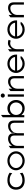

<svg xmlns="http://www.w3.org/2000/svg" viewBox="2257 -2941 695 5249"><g transform="rotate(-90 2604.5 -316.5)"><path d="M43 -226C43 -192 48 -160 59 -131C89 -48 169 11 297 11C387 11 458 -15 506 -49L494 -122L476 -107C434 -74 376 -52 297 -52C269 -52 244 -56 220 -65C154 -88 110 -145 110 -226C110 -250 114 -274 123 -295C149 -355 211 -400 303 -400C382 -400 435 -378 476 -344L494 -329L506 -402C459 -435 388 -462 297 -462C258 -462 222 -456 190 -444C102 -411 43 -338 43 -226Z M573 -226C573 -95 687 11 834 11C981 11 1093 -95 1093 -226C1093 -357 981 -462 834 -462C687 -462 573 -357 573 -226ZM635 -226C635 -324 725 -401 834 -401C943 -401 1031 -324 1031 -226C1031 -128 943 -50 834 -50C725 -50 635 -128 635 -226Z M1177 -10H1241V-192C1241 -249 1265 -295 1297 -327C1326 -356 1368 -381 1426 -381C1493 -381 1524 -337 1524 -281V-10H1588V-192C1588 -249 1612 -295 1644 -327C1673 -356 1715 -381 1773 -381C1840 -381 1871 -337 1871 -281V-10H1933V-289C1933 -382 1886 -443 1782 -443C1696 -443 1639 -399 1599 -348V-269L1586 -263V-289C1586 -382 1539 -443 1435 -443C1348 -443 1291 -398 1251 -347L1241 -334V-427L1177 -379Z M2023 0H2081V-83L2091 -71C2130 -26 2187 11 2270 11C2420 11 2496 -106 2496 -226C2496 -368 2386 -462 2270 -462C2188 -462 2134 -427 2096 -383L2086 -371V-636L2023 -589ZM2086 -226C2086 -309 2153 -393 2263 -393C2369 -393 2428 -308 2428 -226C2428 -137 2364 -54 2263 -54C2151 -54 2086 -128 2086 -226Z M2560 -588C2560 -557 2586 -532 2617 -532C2648 -532 2674 -557 2674 -588C2674 -619 2648 -644 2617 -644C2586 -644 2560 -619 2560 -588ZM2586 -10H2649V-451H2586Z M2740 -10H2804V-192C2804 -249 2828 -295 2860 -327C2889 -356 2931 -381 2989 -381C3056 -381 3087 -337 3087 -281V-10H3149V-289C3149 -382 3102 -443 2998 -443C2911 -443 2854 -398 2814 -347L2804 -334V-427L2740 -379Z M3234 -226C3234 -95 3342 11 3487 11C3581 11 3658 -31 3700 -96C3684 -101 3640 -112 3612 -90C3578 -65 3535 -50 3487 -50C3393 -50 3316 -110 3300 -191L3299 -197H3737V-227C3737 -358 3632 -462 3487 -462C3342 -462 3234 -357 3234 -226ZM3299 -252 3300 -258C3315 -340 3392 -401 3487 -401C3582 -401 3657 -340 3671 -258L3672 -252Z M3821 -10H3884V-196C3884 -253 3904 -299 3932 -331C3957 -360 3994 -385 4044 -385C4085 -385 4099 -379 4116 -368L4141 -428C4116 -440 4107 -447 4052 -447C3976 -447 3928 -402 3893 -351L3884 -338V-446L3821 -399Z M4169 -226C4169 -95 4277 11 4422 11C4516 11 4593 -31 4635 -96C4619 -101 4575 -112 4547 -90C4513 -65 4470 -50 4422 -50C4328 -50 4251 -110 4235 -191L4234 -197H4672V-227C4672 -358 4567 -462 4422 -462C4277 -462 4169 -357 4169 -226ZM4234 -252 4235 -258C4250 -340 4327 -401 4422 -401C4517 -401 4592 -340 4606 -258L4607 -252Z M4756 -10H4820V-192C4820 -249 4844 -295 4876 -327C4905 -356 4947 -381 5005 -381C5072 -381 5103 -337 5103 -281V-10H5165V-289C5165 -382 5118 -443 5014 -443C4927 -443 4870 -398 4830 -347L4820 -334V-427L4756 -379Z"/></g></svg>

Font: Charger Sport
Style: LitExt
Weight: 300
Designer: Jasper
Foundry: Cannot Into Space Fonts
Version: Version 1.1